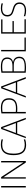

<svg xmlns="http://www.w3.org/2000/svg" viewBox="1970 -2612 649 4630"><g transform="rotate(-90 2295.0 -297.5)"><path d="M89.5 0V-595H123.5V0Z M302.5 0V-595H339.5L707 -35.5H694V-595H727V0H690L322 -559.5H335.5V0Z M1116.5 7Q1042 7 986.2 -21.2Q930.5 -49.5 899.5 -116Q868.5 -182.5 868.5 -297Q868.5 -407.5 899 -474.8Q929.5 -542 986.5 -572Q1043.5 -602 1123 -602Q1155.5 -602 1187.5 -598.2Q1219.5 -594.5 1248 -585.5V-551.5Q1214.5 -561.5 1184 -565.2Q1153.5 -569 1122 -569Q1052.5 -569 1004 -543.8Q955.5 -518.5 930 -459Q904.5 -399.5 904.5 -298Q904.5 -193 930.2 -133.8Q956 -74.5 1003.8 -50.2Q1051.5 -26 1117 -26Q1150 -26 1180.8 -31.2Q1211.5 -36.5 1248 -48.5V-14.5Q1219.5 -4.5 1186.5 1.2Q1153.5 7 1116.5 7Z M1276.5 0 1500 -595H1544.5L1769 0H1732L1517 -576H1527L1311.5 0ZM1376.5 -208 1386 -240H1659L1668 -208Z M1875.5 0V-588.5Q1908 -594 1941.2 -597.5Q1974.5 -601 2011 -601Q2124 -601 2182.5 -553Q2241 -505 2241 -403Q2241 -306.5 2181.2 -256Q2121.5 -205.5 1993.5 -205.5Q1971.5 -205.5 1950.5 -206.2Q1929.5 -207 1909.5 -209V0ZM1995 -237.5Q2105.5 -237.5 2155.8 -278.2Q2206 -319 2206 -402Q2206 -489.5 2158.2 -529.2Q2110.5 -569 2012 -569Q1984 -569 1958.8 -567.2Q1933.5 -565.5 1909.5 -562V-242Q1930.5 -240 1951.2 -238.8Q1972 -237.5 1995 -237.5Z M2257 0 2480.5 -595H2525L2749.5 0H2712.5L2497.5 -576H2507.5L2292 0ZM2357 -208 2366.5 -240H2639.5L2648.5 -208Z M2991.5 4Q2967.5 4 2945.5 3.2Q2923.5 2.5 2901.2 1Q2879 -0.5 2856 -3V-588Q2877.5 -592 2900.5 -595Q2923.5 -598 2949 -599.5Q2974.5 -601 3003 -601Q3119.5 -601 3172 -562.8Q3224.5 -524.5 3224.5 -446.5Q3224.5 -412.5 3212 -382.8Q3199.5 -353 3170.5 -332.2Q3141.5 -311.5 3092.5 -305.5L3093 -311Q3144 -305 3177 -284.8Q3210 -264.5 3226.2 -232.2Q3242.5 -200 3242.5 -158Q3242.5 -105 3217 -69Q3191.5 -33 3136 -14.5Q3080.5 4 2991.5 4ZM2992.5 -27Q3072 -27 3119.5 -41.5Q3167 -56 3187.8 -85.2Q3208.5 -114.5 3208.5 -158.5Q3208.5 -224 3165.5 -257.2Q3122.5 -290.5 3027.5 -290.5H2883V-322H3013Q3114 -322 3152.2 -354.5Q3190.5 -387 3190.5 -445.5Q3190.5 -511.5 3147.8 -540.5Q3105 -569.5 3003 -569.5Q2969.5 -569.5 2941.8 -567.2Q2914 -565 2890 -560.5V-32Q2914.5 -29.5 2939.8 -28.2Q2965 -27 2992.5 -27Z M3371 0V-595H3405V-32H3705V0Z M3799.5 0V-595H4141V-563H3833.5V-32H4145.5V0ZM3826 -289.5V-321.5H4101.5V-289.5Z M4352.5 7Q4322 7 4286.8 1.8Q4251.5 -3.5 4219 -14.5V-48.5Q4243 -40.5 4266.2 -35.2Q4289.5 -30 4311.5 -27.5Q4333.5 -25 4354.5 -25Q4408 -25 4444 -39.5Q4480 -54 4498 -82.2Q4516 -110.5 4516 -152Q4516 -185.5 4504.2 -209.5Q4492.5 -233.5 4465.5 -250.2Q4438.5 -267 4391.5 -280L4366.5 -287Q4286.5 -308.5 4249.2 -345.2Q4212 -382 4212 -447Q4212 -494.5 4234 -529.2Q4256 -564 4299.8 -583Q4343.5 -602 4408.5 -602Q4438 -602 4470 -598Q4502 -594 4527 -586.5V-552.5Q4496.5 -561.5 4467 -565.8Q4437.5 -570 4407.5 -570Q4353.5 -570 4318 -555.5Q4282.5 -541 4265 -514Q4247.5 -487 4247.5 -448.5Q4247.5 -395.5 4275.2 -367.5Q4303 -339.5 4375 -320L4400 -313Q4452 -299 4485.5 -278Q4519 -257 4535 -226.2Q4551 -195.5 4551 -153.5Q4551 -102.5 4528.2 -66.8Q4505.5 -31 4461.2 -12Q4417 7 4352.5 7Z"/></g></svg>

Font: Encode Sans SC SemiCondensed Thin
Style: Regular
Weight: 250
Width: 4
Designer: Multiple Designers
Foundry: Impallari Type
Version: Version 3.002